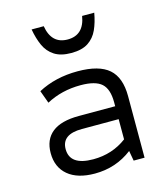

<svg xmlns="http://www.w3.org/2000/svg" viewBox="-111 -819 802 918"><g transform="rotate(-15 290.0 -360.0)"><path d="M246 12Q160 12 113 -27.5Q66 -67 66 -137Q66 -204 110 -239Q154 -274 242 -274H422V-294Q422 -359 391.5 -386.5Q361 -414 288 -414Q194 -414 118 -373L95 -436Q181 -482 291 -482Q397 -482 445.5 -439.5Q494 -397 494 -305V0H440L431 -50Q350 12 246 12ZM256 -56Q350 -56 422 -110V-210H240Q140 -210 140 -137Q140 -56 256 -56ZM286 -574Q234 -574 202.5 -594.5Q171 -615 155 -650.5Q139 -686 131 -732H191Q206 -641 286 -641Q366 -641 381 -732H441Q433 -686 417 -650.5Q401 -615 370 -594.5Q339 -574 286 -574Z"/></g></svg>

Font: Sometype Mono
Style: Regular
Weight: 400
Monospace: yes
Designer: Ryoichi Tsunekawa
Foundry: Dharma Type
Version: Version 1.000; ttfautohint (v1.8.3)